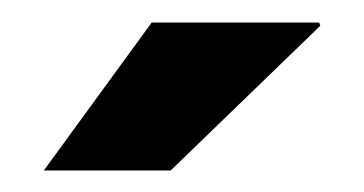

<svg xmlns="http://www.w3.org/2000/svg" viewBox="-20 -782 328 173"><path d="M19.5 -628.4 116.7 -761.7H267.6L268.6 -758.8L133.8 -628.4H23.4Z"/></svg>

Font: Robotiche
Style: Bold
Weight: 700
Designer: Google
Version: Version 2.001